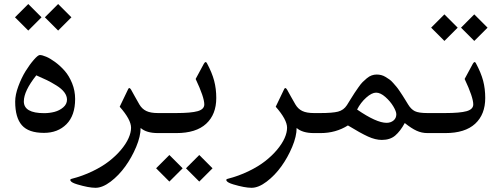

<svg xmlns="http://www.w3.org/2000/svg" viewBox="-20 -646 2428 932"><path d="M262.2 -626.5 326.7 -562 262.2 -497.6 197.8 -562ZM117.2 -626.5 181.6 -562 117.2 -497.6 52.7 -562ZM95.7 -153.8Q95.7 -96.7 194.3 -96.7Q220.2 -96.7 244.6 -103Q269 -109.4 287.1 -125Q305.2 -140.6 305.2 -162.1Q305.2 -180.7 292.2 -198Q279.3 -215.3 253.7 -231.2Q228 -247.1 208 -256.8Q188 -266.6 156.2 -280.3Q95.7 -204.1 95.7 -153.8ZM193.4 -1Q118.7 -1 86.2 -38.1Q53.7 -75.2 53.7 -152.8Q53.7 -186 69.1 -227.5Q84.5 -269 104.7 -301.5Q125 -334 144.8 -356.4Q164.6 -378.9 173.3 -378.9Q184.6 -378.9 204.3 -370.6Q224.1 -362.3 248.5 -344.2Q272.9 -326.2 294.2 -302Q315.4 -277.8 330.1 -241.7Q344.7 -205.6 344.7 -165.5Q344.7 -85.4 302.7 -43.2Q260.7 -1 193.4 -1Z M747.1 0Q690.4 0 662.6 -24.9Q662.6 15.6 641.1 66.9Q619.6 118.2 588.1 161.9Q556.6 205.6 517.1 235.6Q477.5 265.6 443.8 265.6Q410.6 265.6 355 249Q327.1 240.7 322.3 231.4Q318.4 224.6 327.1 222.2Q380.9 208.5 428.5 185.5Q476.1 162.6 509.8 136.2Q543.5 109.9 567.9 80.6Q592.3 51.3 604.2 24.2Q616.2 -2.9 616.2 -25.9Q616.2 -65.4 561 -127.9Q568.8 -142.6 602.1 -213.4Q607.4 -225.1 616.2 -210.9Q621.1 -202.6 635 -177Q648.9 -151.4 656.7 -138.7Q669.4 -117.2 690.2 -107.2Q710.9 -97.2 747.1 -97.2H759.3Q768.1 -97.2 771 -86.4Q773.9 -75.7 773.9 -49.8V-46.4Q773.9 -21 771 -10.5Q768.1 0 759.3 0Z M754.4 -97.2H834.5Q907.7 -97.2 939.7 -106.4Q971.7 -115.7 971.7 -139.2Q971.7 -173.8 929.7 -262.7L969.2 -335.9Q978 -351.6 984.4 -339.4Q1009.3 -293 1019.5 -254.2Q1029.8 -215.3 1029.8 -170.4Q1029.8 -90.3 980.7 -45.2Q931.6 0 835.9 0H754.4Q739.7 0 736.1 -10Q732.4 -20 732.4 -45.9V-50.8Q732.4 -76.7 736.3 -86.9Q740.2 -97.2 754.4 -97.2ZM947.3 106.4 1011.7 170.9 947.3 235.4 882.8 170.9ZM802.2 106.4 866.7 170.9 802.2 235.4 737.8 170.9Z M1504.4 0Q1447.8 0 1419.9 -24.9Q1419.9 15.6 1398.4 66.9Q1377 118.2 1345.5 161.9Q1314 205.6 1274.4 235.6Q1234.9 265.6 1201.2 265.6Q1168 265.6 1112.3 249Q1084.5 240.7 1079.6 231.4Q1075.7 224.6 1084.5 222.2Q1138.2 208.5 1185.8 185.5Q1233.4 162.6 1267.1 136.2Q1300.8 109.9 1325.2 80.6Q1349.6 51.3 1361.6 24.2Q1373.5 -2.9 1373.5 -25.9Q1373.5 -65.4 1318.4 -127.9Q1326.2 -142.6 1359.4 -213.4Q1364.7 -225.1 1373.5 -210.9Q1378.4 -202.6 1392.3 -177Q1406.2 -151.4 1414.1 -138.7Q1426.8 -117.2 1447.5 -107.2Q1468.3 -97.2 1504.4 -97.2H1516.6Q1525.4 -97.2 1528.3 -86.4Q1531.2 -75.7 1531.2 -49.8V-46.4Q1531.2 -21 1528.3 -10.5Q1525.4 0 1516.6 0Z M1511.7 -97.2H1534.7Q1593.8 -97.2 1621.1 -104.2Q1648.4 -111.3 1664.1 -135.7Q1669.4 -144 1682.1 -164.8Q1694.8 -185.5 1701.4 -195.3Q1708 -205.1 1719.7 -221.9Q1731.4 -238.8 1740.2 -247.6Q1749 -256.3 1760.7 -266.1Q1772.5 -275.9 1784.2 -280Q1795.9 -284.2 1808.6 -284.2Q1819.8 -284.2 1830.6 -281.5Q1841.3 -278.8 1851.6 -272.5Q1861.8 -266.1 1870.1 -260.5Q1878.4 -254.9 1888.4 -243.4Q1898.4 -231.9 1904.3 -225.1Q1910.2 -218.3 1920.2 -203.4Q1930.2 -188.5 1934.1 -182.4Q1938 -176.3 1948.2 -159.9Q1958.5 -143.6 1960.9 -139.2Q1975.1 -115.7 1993.7 -106.4Q2012.2 -97.2 2054.7 -97.2H2064.9Q2073.7 -97.2 2076.7 -86.4Q2079.6 -75.7 2079.6 -49.8V-46.4Q2079.6 -21 2076.7 -10.5Q2073.7 0 2064.9 0H2055.2Q2026.9 0 2002 -11.5Q1977.1 -22.9 1944.8 -48.8Q1923.3 -9.3 1898.4 12Q1873.5 33.2 1833.5 33.2Q1802.2 33.2 1766.4 16.8Q1730.5 0.5 1668.9 -37.1Q1609.9 0 1536.1 0H1511.7Q1497.1 0 1493.4 -10Q1489.7 -20 1489.7 -45.9V-50.8Q1489.7 -76.7 1493.7 -86.9Q1497.6 -97.2 1511.7 -97.2ZM1856.4 -49.8Q1876.5 -49.8 1890.1 -61Q1903.8 -72.3 1903.8 -91.3Q1903.8 -105 1889.2 -129.6Q1874.5 -154.3 1850.6 -175.3Q1826.7 -196.3 1805.7 -196.3Q1784.7 -196.3 1757.6 -172.1Q1730.5 -147.9 1713.4 -114.3Q1807.1 -49.8 1856.4 -49.8Z M2060.1 -97.2H2140.1Q2213.4 -97.2 2245.4 -106.4Q2277.3 -115.7 2277.3 -139.2Q2277.3 -173.8 2235.4 -262.7L2274.9 -335.9Q2283.7 -351.6 2290 -339.4Q2314.9 -293 2325.2 -254.2Q2335.4 -215.3 2335.4 -170.4Q2335.4 -90.3 2286.4 -45.2Q2237.3 0 2141.6 0H2060.1Q2045.4 0 2041.7 -10Q2038.1 -20 2038.1 -45.9V-50.8Q2038.1 -76.7 2042 -86.9Q2045.9 -97.2 2060.1 -97.2ZM2282.2 -576.2 2346.7 -511.7 2282.2 -447.3 2217.8 -511.7ZM2137.2 -576.2 2201.7 -511.7 2137.2 -447.3 2072.8 -511.7Z"/></svg>

Font: Parastoo FD
Style: FD
Weight: 400
Foundry: Saber Rastikerdar (saber.rastikerdar@gmail.com)
Version: Version 2.0.1